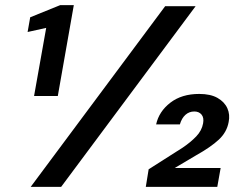

<svg xmlns="http://www.w3.org/2000/svg" viewBox="-20 -724 944 744"><path d="M112 -352 159 -616 87 -600 97 -657 213 -704H266L204 -352ZM99 0 620 -700H738L217 0ZM545 0 556 -68 688 -152Q719 -173 740.5 -195.5Q762 -218 767 -246Q771 -268 761 -280Q751 -292 733 -292Q713 -292 698.5 -279Q684 -266 677 -242H585Q596 -292 640 -326Q684 -360 752 -360Q796 -360 823 -344.5Q850 -329 861 -304.5Q872 -280 866 -251Q859 -212 828 -183Q797 -154 738 -121L657 -73H835L822 0Z"/></svg>

Font: DM Sans 24pt SemiBold
Style: Italic
Weight: 600
Italic angle: -10°
Designer: Colophon Foundry, Jonny Pinhorn
Foundry: Colophon Foundry
Version: Version 4.004;gftools[0.9.30]